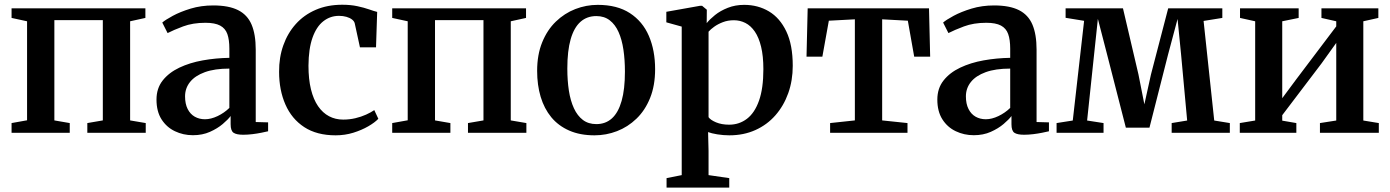

<svg xmlns="http://www.w3.org/2000/svg" viewBox="-20 -574 6010 830"><path d="M30 0V-42L97 -54V-482L30 -496.5V-538H608.5V-496.5L542.5 -482V-53.5L610 -42V0H357.5V-42L424.5 -53.5V-487H215V-53.5L281.5 -42V0Z M814 10.5Q772 10.5 736 -6.8Q700 -24 678.2 -58.2Q656.5 -92.5 656.5 -143.5Q656.5 -192 683.2 -226Q710 -260 755.2 -281.5Q800.5 -303 856.5 -313Q912.5 -323 971.5 -324V-363.5Q971.5 -402.5 962.8 -427Q954 -451.5 931.5 -463.5Q909 -475.5 868 -475.5Q813.5 -475.5 771.5 -459.8Q729.5 -444 704.5 -431L681.5 -476.5Q694.5 -488 726.8 -505.5Q759 -523 804.2 -536.8Q849.5 -550.5 902 -550.5Q969 -550.5 1009.2 -530.2Q1049.5 -510 1067.5 -467.8Q1085.5 -425.5 1085.5 -359.5V-46.5L1139 -45V-6.5Q1128 -4 1109.8 -0.2Q1091.5 3.5 1071 6Q1050.5 8.5 1031.5 8.5Q1002.5 8.5 989.8 0Q977 -8.5 977 -37V-72.5Q966 -57.5 943 -38Q920 -18.5 887.5 -4Q855 10.5 814 10.5ZM866 -58.5Q892 -58.5 920.8 -72.2Q949.5 -86 971.5 -107.5V-277.5Q908 -277.5 865.5 -262Q823 -246.5 801.5 -219.5Q780 -192.5 780 -157.5Q780 -125 791.2 -102.8Q802.5 -80.5 822 -69.5Q841.5 -58.5 866 -58.5Z M1431 11Q1349.5 11 1295.2 -24.5Q1241 -60 1213.8 -122.2Q1186.5 -184.5 1186.5 -263.5Q1186 -325.5 1204.8 -378.2Q1223.5 -431 1258.8 -470.2Q1294 -509.5 1344.8 -531.5Q1395.5 -553.5 1459.5 -553.5Q1496 -553.5 1525 -547.2Q1554 -541 1575.2 -533.5Q1596.5 -526 1610.5 -522.5L1605.5 -369.5H1536L1513.5 -473Q1511.5 -482 1502 -489.5Q1492.5 -497 1477.8 -501.2Q1463 -505.5 1445.5 -505.5Q1407.5 -505.5 1377.8 -482.2Q1348 -459 1331 -411.2Q1314 -363.5 1313.5 -290Q1313.5 -232 1324.2 -188Q1335 -144 1355 -115Q1375 -86 1402.5 -71.5Q1430 -57 1463.5 -57Q1491 -57 1516.2 -63Q1541.5 -69 1562.5 -78.5Q1583.5 -88 1598 -98L1615.5 -60.5Q1600.5 -44.5 1572 -28Q1543.5 -11.5 1507.2 -0.2Q1471 11 1431 11Z M1675.5 0V-42L1742.5 -54V-482L1675.5 -496.5V-538H2254V-496.5L2188 -482V-53.5L2255.5 -42V0H2003V-42L2070 -53.5V-487H1860.5V-53.5L1927 -42V0Z M2302 -267.5Q2302 -337.5 2323.8 -391Q2345.5 -444.5 2382.8 -480.5Q2420 -516.5 2467 -534.8Q2514 -553 2564 -553Q2648 -553 2703 -517.2Q2758 -481.5 2785 -418.8Q2812 -356 2812 -275Q2812 -204 2790.2 -150.2Q2768.5 -96.5 2731.2 -60.8Q2694 -25 2647.2 -7Q2600.5 11 2550 11Q2487.5 11 2440.8 -9.5Q2394 -30 2363.2 -67.2Q2332.5 -104.5 2317.2 -155.5Q2302 -206.5 2302 -267.5ZM2558 -37.5Q2598 -37.5 2625.5 -62.5Q2653 -87.5 2667.2 -137.8Q2681.5 -188 2681.5 -264Q2681.5 -315.5 2675 -359.2Q2668.5 -403 2654 -435.5Q2639.5 -468 2615.8 -486.2Q2592 -504.5 2558 -504.5Q2517.5 -504.5 2489.5 -479.8Q2461.5 -455 2447 -404.8Q2432.5 -354.5 2432.5 -277.5Q2432.5 -226 2439.2 -182.2Q2446 -138.5 2461 -106Q2476 -73.5 2499.8 -55.5Q2523.5 -37.5 2558 -37.5Z M2861.5 237V196L2927 183V-459L2860.5 -477.5V-523L3006.5 -549H3015L3035.5 -532L3035 -474Q3048 -490.5 3071 -509Q3094 -527.5 3126.2 -540.2Q3158.5 -553 3197 -553Q3256.5 -553 3304 -524.8Q3351.5 -496.5 3379.2 -438.2Q3407 -380 3407 -289.5Q3407 -226 3387.5 -171.2Q3368 -116.5 3332 -75.5Q3296 -34.5 3245.5 -11.8Q3195 11 3133 11Q3107 11 3081 6.8Q3055 2.5 3041 -3L3043 78V183L3132.5 196V237ZM3132 -35Q3175.5 -35 3209 -60.5Q3242.5 -86 3261.2 -139Q3280 -192 3280 -275Q3280 -331.5 3270.2 -371.8Q3260.5 -412 3243 -437.5Q3225.5 -463 3202.2 -474.8Q3179 -486.5 3152.5 -486.5Q3126.5 -486.5 3105 -478.2Q3083.5 -470 3067.5 -458.5Q3051.5 -447 3043 -437V-67.5Q3051 -55.5 3075.2 -45.2Q3099.5 -35 3132 -35Z M3568.5 0V-42L3675.5 -53.5V-490.5L3563 -484.5L3535 -329H3466.5L3471.5 -538H3996L4001 -329H3932L3904.5 -484.5L3793.5 -490.5V-53.5L3903 -42V0Z M4189.5 10.5Q4147.5 10.5 4111.5 -6.8Q4075.5 -24 4053.8 -58.2Q4032 -92.5 4032 -143.5Q4032 -192 4058.8 -226Q4085.5 -260 4130.8 -281.5Q4176 -303 4232 -313Q4288 -323 4347 -324V-363.5Q4347 -402.5 4338.2 -427Q4329.5 -451.5 4307 -463.5Q4284.5 -475.5 4243.5 -475.5Q4189 -475.5 4147 -459.8Q4105 -444 4080 -431L4057 -476.5Q4070 -488 4102.2 -505.5Q4134.5 -523 4179.8 -536.8Q4225 -550.5 4277.5 -550.5Q4344.5 -550.5 4384.8 -530.2Q4425 -510 4443 -467.8Q4461 -425.5 4461 -359.5V-46.5L4514.5 -45V-6.5Q4503.5 -4 4485.2 -0.2Q4467 3.5 4446.5 6Q4426 8.5 4407 8.5Q4378 8.5 4365.2 0Q4352.5 -8.5 4352.5 -37V-72.5Q4341.5 -57.5 4318.5 -38Q4295.5 -18.5 4263 -4Q4230.5 10.5 4189.5 10.5ZM4241.5 -58.5Q4267.5 -58.5 4296.2 -72.2Q4325 -86 4347 -107.5V-277.5Q4283.5 -277.5 4241 -262Q4198.5 -246.5 4177 -219.5Q4155.5 -192.5 4155.5 -157.5Q4155.5 -125 4166.8 -102.8Q4178 -80.5 4197.5 -69.5Q4217 -58.5 4241.5 -58.5Z M4547.5 0V-42L4617.5 -53L4666.5 -484L4586.5 -497V-538H4834.5L4901.5 -252L4927 -123L4955.5 -252L5030 -538H5264V-496.5L5183 -483.5L5229 -53L5296.5 -42V0H5045V-42L5112 -53L5086 -335.5L5070.5 -492L5029 -336.5L4949 -22H4847L4766 -338L4726 -492.5L4709.5 -337L4679.5 -53L4750.5 -42V0Z M5339.5 0V-42L5406 -53V-482L5340.5 -496.5V-538H5594V-496.5L5523 -482V-149.5L5583.5 -231L5756.5 -460V-482L5692.5 -496.5V-538H5938.5V-496.5L5873.5 -482V-53L5940.5 -42V0H5686V-42L5756.5 -53V-388.5L5693 -300L5523 -76V-52.5L5584 -42V0Z"/></svg>

Font: Merriweather 60pt SemiBold
Style: Regular
Weight: 600
Version: Version 2.100